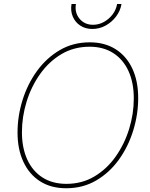

<svg xmlns="http://www.w3.org/2000/svg" viewBox="-20 -954 766 983"><path d="M318.8 9.8Q241.2 9.8 185.5 -25.6Q129.9 -61 99.9 -125.2Q69.8 -189.5 69.8 -275.4Q69.8 -359.9 95.5 -441.9Q121.1 -523.9 169.4 -590.6Q217.8 -657.2 285.9 -697.3Q354 -737.3 439.5 -737.3Q516.6 -737.3 572.3 -701.9Q627.9 -666.5 657.7 -602.5Q687.5 -538.6 687.5 -452.1Q687.5 -368.2 662.1 -285.9Q636.7 -203.6 588.9 -137Q541 -70.3 472.9 -30.3Q404.8 9.8 318.8 9.8ZM319.8 -12.7Q399.9 -12.7 463.6 -50.8Q527.3 -88.9 572.3 -152.6Q617.2 -216.3 641.1 -293.7Q665 -371.1 665 -450.2Q665 -530.8 637.9 -590.1Q610.8 -649.4 560.1 -682.1Q509.3 -714.8 439 -714.8Q358.4 -714.8 294.4 -676.8Q230.5 -638.7 185.3 -575Q140.1 -511.2 116.2 -433.6Q92.3 -356 92.3 -276.9Q92.3 -197.3 119.4 -137.7Q146.5 -78.1 197.5 -45.4Q248.5 -12.7 319.8 -12.7ZM452.6 -805.7Q417 -805.7 390.9 -823Q364.7 -840.3 352.5 -869.4Q340.3 -898.4 346.2 -933.6H368.7Q361.3 -889.2 387.2 -858.2Q413.1 -827.1 456.5 -827.1Q485.8 -827.1 512 -841.6Q538.1 -856 556.4 -880.1Q574.7 -904.3 579.6 -933.6H602.1Q596.2 -898.4 574.2 -869.4Q552.2 -840.3 520.5 -823Q488.8 -805.7 452.6 -805.7Z"/></svg>

Font: Inter 20pt Thin
Style: Italic
Weight: 250
Italic angle: -9.3988°
Version: Version 4.001;git-66647c0bb